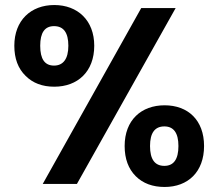

<svg xmlns="http://www.w3.org/2000/svg" viewBox="-20 -732 869 764"><path d="M150 0H286L679 -700H542ZM82 -430C111 -401 149 -387 196 -387C289 -387 355 -447 355 -550C355 -651 289 -712 196 -712C103 -712 37 -651 37 -550C37 -499 52 -459 82 -430ZM520 -31C549 -2 588 12 635 12C728 12 792 -48 792 -151C792 -254 728 -313 635 -313C542 -313 476 -254 476 -151C476 -100 491 -60 520 -31ZM577 -151C577 -203 596 -229 634 -229C671 -229 690 -203 690 -151C690 -98 671 -72 634 -72C596 -72 577 -98 577 -151ZM195 -628C233 -628 252 -602 252 -550C252 -497 231 -471 195 -471C158 -471 140 -497 140 -550C140 -602 158 -628 195 -628Z"/></svg>

Font: Poppins SemiBold
Style: Regular
Weight: 600
Designer: Ninad Kale (Devanagari), Jonny Pinhorn (Latin)
Foundry: Indian Type Foundry
Version: 4.004